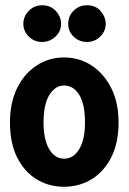

<svg xmlns="http://www.w3.org/2000/svg" viewBox="-20 -701 490 732"><path d="M224 11Q166 11 119.5 -17.5Q73 -46 45.5 -100.5Q18 -155 18 -234Q18 -310 45.5 -365.5Q73 -421 120 -451.5Q167 -482 224 -482Q282 -482 329 -451.5Q376 -421 404 -365.5Q432 -310 432 -234Q432 -156 404 -101Q376 -46 329 -17.5Q282 11 224 11ZM224 -96Q260 -96 282 -132.5Q304 -169 304 -234Q304 -304 282 -339.5Q260 -375 224 -375Q191 -375 168.5 -339.5Q146 -304 146 -234Q146 -169 167.5 -132.5Q189 -96 224 -96ZM140 -541Q111 -541 90 -561.5Q69 -582 69 -610Q69 -639 90 -660Q111 -681 140 -681Q173 -681 193 -659Q213 -637 213 -610Q213 -582 191.5 -561.5Q170 -541 140 -541ZM312 -541Q282 -541 261 -561Q240 -581 240 -610Q240 -640 261 -660.5Q282 -681 312 -681Q345 -681 364 -658.5Q383 -636 383 -610Q383 -582 362 -561.5Q341 -541 312 -541Z"/></svg>

Font: Inconsolata SemiCondensed Black
Style: Regular
Weight: 900
Width: 4
Monospace: yes
Designer: Raph Levien, Cyreal, Brenton Simpson
Foundry: Raph Levien, Cyreal, Google
Version: Version 3.001; ttfautohint (v1.8.2.53-6de2)